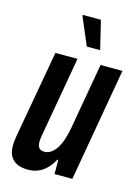

<svg xmlns="http://www.w3.org/2000/svg" viewBox="-113 -788 626 863"><g transform="rotate(15 200.0 -356.0)"><path d="M105 12Q74 12 53.5 2.5Q33 -7 22 -26Q11 -45 11 -74Q11 -85 12.5 -97.5Q14 -110 16 -123L88 -527H191L125 -152Q124 -145 123 -138Q122 -131 122 -124Q122 -112 125 -103Q128 -94 135.5 -89.5Q143 -85 155 -85Q170 -85 184 -94Q198 -103 209.5 -120Q221 -137 229.5 -162Q238 -187 244 -219L298 -527H400L308 0H225V-66H221Q206 -39 188 -21.5Q170 -4 149 4Q128 12 105 12ZM217 -591 162 -720 163 -724H247L279 -591Z"/></g></svg>

Font: Archivo ExtraCondensed SemiBold
Style: Italic
Weight: 600
Width: 2
Italic angle: -10°
Designer: Hector Gatti
Foundry: Omnibus-Type
Version: Version 2.001